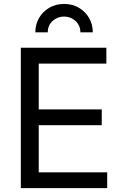

<svg xmlns="http://www.w3.org/2000/svg" viewBox="-20 -975 641 995"><path d="M87.9 0V-727.5H531.2V-645.5H180.7V-408.2H507.3V-326.2H180.7V-82H535.6V0ZM312 -954.6Q355 -954.6 388.4 -935.1Q421.9 -915.5 441.4 -882.3Q460.9 -849.1 460.9 -807.6H396.5Q396.5 -843.8 371.1 -866.5Q345.7 -889.2 312 -889.2Q278.3 -889.2 252.9 -866.5Q227.5 -843.8 227.5 -807.6H163.1Q163.1 -849.1 182.6 -882.3Q202.1 -915.5 235.8 -935.1Q269.5 -954.6 312 -954.6Z"/></svg>

Font: Atlassian Sans
Style: Regular
Weight: 400
Designer: Rasmus Andersson
Foundry: Modifications by Atlassian Pty Ltd, manufactured by rsms
Version: Version 4.001;git-9221beed3